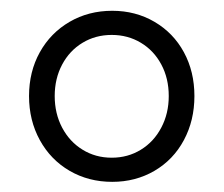

<svg xmlns="http://www.w3.org/2000/svg" viewBox="-20 -748 426 365"><path d="M35.2 -565.4Q35.2 -611.8 55.7 -648.7Q76.2 -685.5 112.3 -706.5Q148.4 -727.5 193.4 -727.5Q237.8 -727.5 273.7 -706.5Q309.6 -685.5 329.6 -648.7Q349.6 -611.8 349.6 -565.4Q349.6 -519 329.6 -481.7Q309.6 -444.3 273.7 -423.3Q237.8 -402.3 193.4 -402.3Q148.4 -402.3 112.3 -423.3Q76.2 -444.3 55.7 -481.7Q35.2 -519 35.2 -565.4ZM300.8 -565.4Q300.8 -599.1 286.6 -625.5Q272.5 -651.9 247.8 -666.7Q223.1 -681.6 192.4 -681.6Q161.6 -681.6 137 -666.7Q112.3 -651.9 98.1 -625.2Q84 -598.6 84 -565.4Q84 -532.2 98.1 -505.4Q112.3 -478.5 137 -463.4Q161.6 -448.2 192.4 -448.2Q223.1 -448.2 247.8 -463.4Q272.5 -478.5 286.6 -505.4Q300.8 -532.2 300.8 -565.4Z"/></svg>

Font: Reddit Sans Chocolate Light
Style: Regular
Weight: 300
Designer: Stephen Hutchings
Foundry: Reddit
Version: Version 1.013